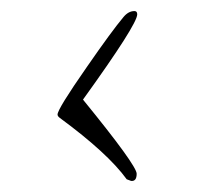

<svg xmlns="http://www.w3.org/2000/svg" viewBox="-20 -463 358 347"><path d="M217 -136 209 -139Q175 -186 88 -250Q84 -253 84 -256Q84 -266 137 -342Q182 -407 203 -432Q212 -443 223 -443Q228 -443 228 -437Q228 -419 130 -283Q227 -164 227 -149Q227 -135 217 -136Z"/></svg>

Font: Shalimar
Style: Regular
Weight: 400
Designer: Robert E. Leuschke
Foundry: Robert E. Leuschke
Version: Version 1.010; ttfautohint (v1.8.3)